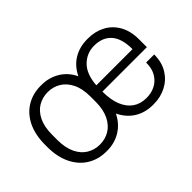

<svg xmlns="http://www.w3.org/2000/svg" viewBox="-79 -804 1096 1096"><g transform="rotate(-45 469.5 -255.5)"><path d="M288 10Q224 10 174 -20.5Q124 -51 95.5 -109Q67 -167 67 -248V-263Q67 -346 95.5 -403.5Q124 -461 174 -491Q224 -521 287 -521H293Q354 -521 403 -491.5Q452 -462 478 -407Q505 -463 553 -492Q601 -521 664 -521H670Q727 -521 773 -496.5Q819 -472 845.5 -425Q872 -378 872 -312V-248H513Q513 -182 531.5 -136.5Q550 -91 584 -67.5Q618 -44 666 -44Q705 -44 736.5 -60Q768 -76 787.5 -108Q807 -140 807 -189H872Q872 -127 845 -82.5Q818 -38 772 -14Q726 10 670 10H664Q601 10 553.5 -19.5Q506 -49 479 -105Q452 -50 403.5 -20Q355 10 294 10ZM290 -44Q333 -44 368 -65Q403 -86 424 -129Q445 -172 445 -235V-276Q445 -340 424 -382.5Q403 -425 368 -446Q333 -467 290 -467Q247 -467 212 -446Q177 -425 156.5 -382.5Q136 -340 136 -276V-235Q136 -172 156.5 -129Q177 -86 212 -65Q247 -44 290 -44ZM514 -298H806Q806 -384 769 -425.5Q732 -467 665 -467Q605 -467 562.5 -425Q520 -383 514 -298Z"/></g></svg>

Font: Chivo Medium ExtraLight
Style: Regular
Weight: 250
Version: Version 2.002